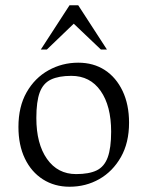

<svg xmlns="http://www.w3.org/2000/svg" viewBox="-20 -699 560 729"><path d="M244 10Q187 10 143 -18Q99 -46 74.5 -97Q50 -148 50 -217Q50 -294 81 -348.5Q112 -403 164 -432Q216 -461 277 -461Q335 -461 378 -433Q421 -405 445.5 -353.5Q470 -302 470 -233Q470 -157 439 -102.5Q408 -48 357 -19Q306 10 244 10ZM269 -38Q318 -38 347 -52Q376 -66 389 -101.5Q402 -137 402 -199Q402 -297 362 -354Q322 -411 251 -411Q203 -411 173.5 -397Q144 -383 131 -348.5Q118 -314 118 -251Q118 -153 158.5 -95.5Q199 -38 269 -38ZM135 -511 244 -679H277L386 -511H363L260 -609L158 -511Z"/></svg>

Font: Ancizar Serif Light
Style: Regular
Weight: 300
Designer: Cesar Puertas, Viviana Monsalve, Julian Moncada, Julian Prieto, Jose Castro, Felipe Aragon, Mariel Hernandez, Sara Alarc
Version: Version 8.100